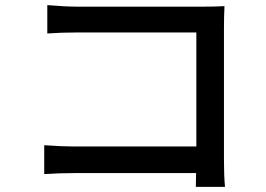

<svg xmlns="http://www.w3.org/2000/svg" viewBox="-20 -716 1040 751"><path d="M746 15 747 -39H273Q211 -39 153 -35V-148Q226 -143 269 -143H748V-589H281Q217 -589 165 -585V-696Q235 -690 281 -690H778Q822 -690 858 -692Q856 -648 856 -608V-91Q856 -29 860 15Z"/></svg>

Font: Noto Sans S Chinese Medium
Style: Regular
Weight: 500
Designer: Ryoko NISHIZUKA  (kana & ideographs); Paul D. Hunt (Latin, Greek & Cyrillic); Wenlong ZHANG  (bopomofo); Sandoll Communi
Foundry: Adobe Systems Incorporated
Version: Version 1.000;PS 1;hotconv 1.0.78;makeotf.lib2.5.61930